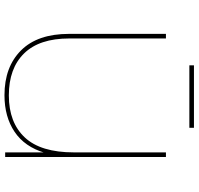

<svg xmlns="http://www.w3.org/2000/svg" viewBox="-34 -828 865 836"><g transform="rotate(90 398.0 -409.5)"><path d="M394 3Q271 3 199 -69Q127 -141 127 -278V-700H147V-279Q147 -149 212 -82.5Q277 -16 395 -16Q513 -16 578 -85.5Q643 -155 643 -299V-700H663V0H643V-176L645 -173Q619 -85 553.5 -41Q488 3 394 3ZM264 -802V-822H536V-802Z"/></g></svg>

Font: Montserrat Alternates Thin
Style: Regular
Weight: 100
Designer: Julieta Ulanovsky
Foundry: Julieta Ulanovsky
Version: Version 9.000